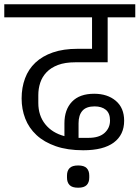

<svg xmlns="http://www.w3.org/2000/svg" viewBox="-40 -718 652 897"><path d="M349 -16Q275 -16 220.5 -35Q166 -54 130.5 -87Q95 -120 78 -164Q61 -208 61 -258Q61 -309 77 -352Q93 -395 125.5 -425.5Q158 -456 207 -473Q256 -490 323 -490H390V-637H-20V-698H592V-637H463V-427H312Q264 -427 231 -414.5Q198 -402 177.5 -380.5Q157 -359 148 -331.5Q139 -304 139 -274V-237Q139 -178 171.5 -137.5Q204 -97 261 -82V-142Q261 -206 296.5 -243Q332 -280 400 -280Q462 -280 501 -247Q540 -214 540 -154Q540 -88 491.5 -52Q443 -16 349 -16ZM374 -74Q423 -74 448.5 -97Q474 -120 474 -155Q474 -189 454.5 -205Q435 -221 402 -221Q363 -221 345 -200.5Q327 -180 327 -142V-74ZM325 159Q297 159 285 146.5Q273 134 273 112V102Q273 80 285 67.5Q297 55 325 55Q353 55 365 67.5Q377 80 377 102V112Q377 134 365 146.5Q353 159 325 159Z"/></svg>

Font: IBM Plex Sans Devanagari
Style: Regular
Weight: 400
Designer: Mike Abbink, Paul van der Laan, Pieter van Rosmalen, Erin McLaughlin
Foundry: Bold Monday
Version: Version 1.1